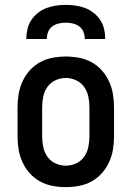

<svg xmlns="http://www.w3.org/2000/svg" viewBox="-20 -760 540 788"><path d="M250 8Q223 8 196 3Q169 -2 145 -15Q121 -28 102.5 -48.5Q84 -69 72.5 -94Q61 -119 56.5 -146Q52 -173 52 -200V-320Q52 -347 56.5 -374Q61 -401 72.5 -426Q84 -451 102.5 -471.5Q121 -492 145 -505Q169 -518 196 -523Q223 -528 250 -528Q277 -528 304 -523Q331 -518 355 -505Q379 -492 397.5 -471.5Q416 -451 427.5 -426Q439 -401 443.5 -374Q448 -347 448 -320V-200Q448 -173 443.5 -146Q439 -119 427.5 -94Q416 -69 397.5 -48.5Q379 -28 355 -15Q331 -2 304 3Q277 8 250 8ZM250 -80Q272 -80 292.5 -89.5Q313 -99 325.5 -117Q338 -135 342.5 -156.5Q347 -178 347 -200V-320Q347 -342 342.5 -363.5Q338 -385 325.5 -403Q313 -421 292.5 -430.5Q272 -440 250 -440Q228 -440 207.5 -430.5Q187 -421 174.5 -403Q162 -385 157.5 -363.5Q153 -342 153 -320V-200Q153 -178 157.5 -156.5Q162 -135 174.5 -117Q187 -99 207.5 -89.5Q228 -80 250 -80ZM88 -600Q88 -620 92.5 -640Q97 -660 108 -677Q119 -694 135.5 -707Q152 -720 170.5 -727Q189 -734 209.5 -737Q230 -740 250 -740Q270 -740 290.5 -737Q311 -734 329.5 -727Q348 -720 364.5 -707Q381 -694 392 -677Q403 -660 407.5 -640Q412 -620 412 -600H328Q328 -615 322.5 -629Q317 -643 305.5 -651.5Q294 -660 279.5 -663.5Q265 -667 250 -667Q235 -667 220.5 -663.5Q206 -660 194.5 -651.5Q183 -643 177.5 -629Q172 -615 172 -600Z"/></svg>

Font: Iosevka Custom Semibold
Style: Regular
Weight: 600
Designer: Belleve Invis
Foundry: Belleve Invis
Version: Version 27.0.2; ttfautohint (v1.8.4)